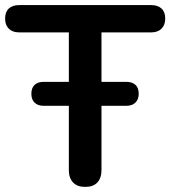

<svg xmlns="http://www.w3.org/2000/svg" viewBox="-23 -725 668 753"><path d="M311 8Q280 8 263.5 -9.5Q247 -27 247 -58V-598H52Q26 -598 11.5 -612.5Q-3 -627 -3 -652Q-3 -678 11.5 -691.5Q26 -705 52 -705H570Q596 -705 610.5 -691.5Q625 -678 625 -652Q625 -627 610.5 -612.5Q596 -598 570 -598H375V-58Q375 -27 359 -9.5Q343 8 311 8ZM149 -310Q125 -310 112.5 -322.5Q100 -335 100 -357Q100 -380 112.5 -392Q125 -404 149 -404H472Q495 -404 508 -392.5Q521 -381 521 -357Q521 -335 508 -322.5Q495 -310 472 -310Z"/></svg>

Font: Nunito ExtraLight
Style: Regular
Weight: 200
Designer: Vernon Adams
Foundry: Vernon Adams
Version: Version 3.602